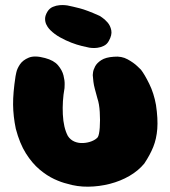

<svg xmlns="http://www.w3.org/2000/svg" viewBox="-20 -716 658 741"><path d="M239 -7Q217 -12 189 -25Q161 -38 132.5 -62Q104 -86 80 -124Q56 -162 41 -219Q31 -267 30.5 -312Q30 -357 40 -422Q40 -422 43 -436.5Q46 -451 57 -467.5Q68 -484 91 -493.5Q114 -503 154 -492Q188 -483 204 -464Q220 -445 225 -425Q230 -405 229.5 -390.5Q229 -376 229 -376Q220 -326 222.5 -274.5Q225 -223 242 -191Q252 -176 267.5 -169.5Q283 -163 301 -164Q319 -165 334 -171Q349 -177 357 -186Q363 -195 365 -223.5Q367 -252 365 -284Q363 -316 356 -336Q350 -358 346 -373Q342 -388 340.5 -400.5Q339 -413 338 -426Q338 -426 339 -436Q340 -446 347 -459.5Q354 -473 371 -484Q388 -495 419 -497Q449 -500 472.5 -487Q496 -474 510 -460.5Q524 -447 524 -447Q538 -429 556 -392.5Q574 -356 582 -311Q590 -257 587 -218.5Q584 -180 571.5 -149Q559 -118 537 -85Q514 -57 479.5 -37Q445 -17 404 -6.5Q363 4 320.5 4.5Q278 5 239 -7ZM325 -532Q315 -534 296 -538.5Q277 -543 255 -551.5Q233 -560 211.5 -572Q190 -584 174 -600Q174 -600 169 -605.5Q164 -611 159 -621Q154 -631 154 -643.5Q154 -656 163 -671Q171 -684 184 -689.5Q197 -695 210 -696Q223 -697 231.5 -696Q240 -695 240 -695Q260 -691 287.5 -684Q315 -677 364 -655Q364 -655 374 -648.5Q384 -642 395 -629.5Q406 -617 409.5 -599Q413 -581 400 -558Q393 -545 380.5 -539Q368 -533 355.5 -531.5Q343 -530 334 -531Q325 -532 325 -532Z"/></svg>

Font: Sour Gummy Black
Style: Regular
Weight: 900
Designer: Stefie Justprince
Foundry: Eifetstype
Version: Version 1.000